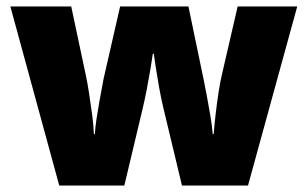

<svg xmlns="http://www.w3.org/2000/svg" viewBox="-20 -573 950 593"><path d="M484 -242Q478 -267 472 -300Q466 -333 461.5 -362.5Q457 -392 455 -407H452Q450 -392 445 -362Q440 -332 433.5 -298Q427 -264 420 -235L364 0H163L12 -553H200L245 -341Q250 -318 255 -285.5Q260 -253 264.5 -219.5Q269 -186 270 -159H273Q274 -179 278 -205Q282 -231 286.5 -257Q291 -283 295 -303Q299 -323 300 -330L351 -553H562L609 -327Q613 -308 618.5 -278.5Q624 -249 629.5 -217Q635 -185 637 -159H640Q642 -186 646 -220.5Q650 -255 655 -287.5Q660 -320 665 -341L714 -553H898L746 0H542Z"/></svg>

Font: Noto Sans Bengali UI Black
Style: Regular
Weight: 900
Designer: Jelle Bosma - Monotype Design Team
Foundry: Monotype Imaging Inc.
Version: Version 2.003; ttfautohint (v1.8.4.7-5d5b)